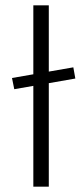

<svg xmlns="http://www.w3.org/2000/svg" viewBox="-20 -700 308 720"><path d="M33.5 -365.5 25 -407.5 255 -447.5 262.5 -405.5ZM105 0V-680H163V0Z"/></svg>

Font: Karla Light
Style: Regular
Weight: 300
Designer: Jonathan Pinhorn
Version: Version 2.004;gftools[0.9.33]